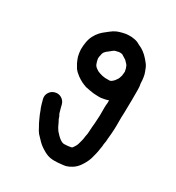

<svg xmlns="http://www.w3.org/2000/svg" viewBox="-143 -577 689 751"><g transform="rotate(30 201.5 -201.5)"><path d="M229.7 -411H222.1Q218.7 -411 212.9 -409.1Q206.7 -408.2 201.9 -406.2Q199 -403.8 195.7 -401.9Q188 -396.2 180.8 -389.9Q176 -387.1 171.7 -381.8Q168.8 -378.9 166.9 -375.1Q165 -371.2 164 -364Q161.6 -355.9 161.6 -348.2Q163.1 -341 164 -336.2Q165.9 -329 167.9 -324.5Q169.8 -319.9 173.6 -316.1Q175.1 -314.1 177.9 -312.2Q183.7 -307.9 189 -305Q192.8 -303.1 199 -301.2Q205.8 -298.8 211 -297.8Q216.8 -296.9 224 -295.9Q230.7 -295.9 236.9 -295.9Q239.8 -295.9 244.6 -295.9Q248.9 -296.9 251.8 -298.8Q253.7 -300.2 257.1 -303.1Q262.8 -307.9 265.7 -313.2Q270 -318 272.9 -325.2Q274.8 -330.9 276.7 -337.2Q277.7 -342 277.7 -345.8Q277.7 -352 278.7 -356.8Q277.7 -357.8 277.7 -359.2Q276.7 -365 275.8 -368.8Q273.9 -375.1 271 -380.8Q270 -381.8 267.6 -385.1Q261.9 -390.9 257.1 -396.2Q253.7 -399 249.9 -401Q241.7 -406.2 235 -410.1H234.1ZM234.1 -486.8Q236.9 -486.8 239.8 -485.9L247 -484.9Q260 -483 272.9 -474.8Q279.6 -471.9 286.8 -468.1Q297.8 -461.9 308.9 -451.8Q317 -444.1 324.7 -435Q335.7 -423 341 -411Q343.9 -403.8 346.8 -396.2Q351.1 -386.1 353 -372.2Q354.9 -360.2 354.9 -349.2V-348.2Q357.8 -334.8 357.8 -320.9Q357.8 -310.8 357.8 -296.9Q357.8 -284.9 357.8 -273.9Q357.8 -261.9 357.3 -243.4Q356.8 -224.9 356.8 -213.9Q355.9 -202.9 355.9 -194Q355.9 -185.1 355.9 -176Q355.9 -167.9 355.9 -157.8Q355.9 -149.2 355.4 -139.6Q354.9 -130 354 -117Q353 -106 352 -96.9Q351.1 -90.2 351.1 -83Q349.6 -74.8 348.7 -69.1Q348.7 -60 345.8 -46Q343.9 -31.2 340.8 -19.7Q337.6 -8.2 334.8 2.9Q330.9 14.9 324.7 25.9Q319.9 35 312.7 45.1Q301.7 60 287.8 68.1Q275.8 75.8 263.8 79.1Q255.6 81.1 242.7 82Q228.8 83.9 213.9 83.9Q196.6 83.9 182.7 79.1Q170.7 74.8 155.9 65.2Q140 55.2 128.1 42.2Q117 31.2 109.8 23Q102.6 13.9 95.9 0Q88.7 -12 83 -24.9Q76.7 -37.9 73.9 -45.1L71 -53.2Q70 -54.2 70 -56.1Q63.8 -69.1 59 -86.8L54.7 -103.1Q50.8 -118 58.8 -131.4Q66.7 -144.8 82.3 -148.9Q97.8 -153 111.3 -145.1Q124.7 -137.2 129 -121.8L132.9 -106Q135.7 -94 138.6 -85.9L143.9 -75.8Q144.8 -72.9 145.8 -70Q147.7 -63.8 152 -57.1Q156.8 -47 161.6 -36.9Q166.9 -28.8 169.8 -24Q173.6 -19.2 181.8 -11Q189 -3.8 195.7 1Q203.8 6.2 207.7 7.2Q210.1 8.2 215.8 8.2Q224 8.2 231.7 7.2Q240.8 6.2 246 4.8Q247 3.8 248.9 2.9Q249.9 2.9 250.8 1Q254.7 -4.8 258 -10.1Q260.9 -14.9 262.8 -21.1Q264.7 -28.8 267.4 -37.9Q270 -47 271 -58Q272.9 -69.1 273.9 -73.9Q273.9 -81.1 274.8 -87.8Q274.8 -95.9 275.8 -104.1Q276.7 -112.2 277.7 -124.2Q278.7 -134.8 278.7 -142.9Q279.6 -151.1 279.6 -159.2Q279.6 -167.9 279.6 -176Q279.6 -185.1 279.6 -195Q279.6 -204.8 281.1 -215.8Q281.1 -221.1 281.1 -227.8Q271 -224 259 -222.1Q247 -219.2 235 -220.1Q225.9 -220.1 214.9 -221.1Q205.8 -222.1 196.6 -224Q189 -224.9 177 -227.8Q165 -232.1 154.9 -236.9Q144.8 -242.2 133.8 -249.9Q119.9 -260 110.8 -271.9Q105 -281.1 99.8 -291.1Q95 -301.2 90.6 -314.1Q86.8 -328.1 85.9 -345.8Q85.9 -362.1 88.7 -377.9Q91.6 -395.2 98.8 -409.1Q106 -423 116.1 -434.1Q125.7 -444.1 133.8 -449.9Q141 -455.2 147.7 -460.9Q158.8 -470 171.7 -475.8Q182.7 -480.1 194.7 -483Q208.6 -486.8 220.6 -486.8H227.8Q229.7 -486.8 234.1 -486.8Z"/></g></svg>

Font: Namteng
Style: Regular
Weight: 400
Designer: Khon Soe Zaw Thu
Foundry: MPUA
Version: Version 1.03 June 17, 2016